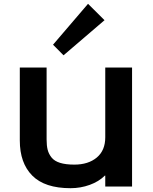

<svg xmlns="http://www.w3.org/2000/svg" viewBox="-20 -988 810 1018"><path d="M680.2 -629.9V1H538.1V-57.1H536.1Q504.4 -25.4 455.8 -7.8Q407.2 9.8 354 9.8Q217.3 9.8 151.1 -56.9Q85 -123.5 85 -243.2V-629.9H227.1V-248Q227.1 -215.8 232.7 -193.8Q238.3 -171.9 253.4 -152.8Q268.6 -133.8 298.6 -124.5Q328.6 -115.2 374 -115.2Q448.2 -115.2 493.2 -152.8Q538.1 -190.4 538.1 -259.8V-629.9ZM446.8 -967.8 534.2 -880.9 316.9 -694.8 261.2 -751Z"/></svg>

Font: Sinkin Sans 600 SemiBold
Style: Regular
Weight: 600
Designer: Keith Bates
Foundry: K-Type
Version: Sinkin Sans (version 1.0)  by Keith Bates   •   © 2014   www